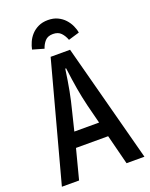

<svg xmlns="http://www.w3.org/2000/svg" viewBox="-162 -965 818 1049"><g transform="rotate(-20 247.5 -440.0)"><path d="M11 1 196 -687H309L491 1H387L343 -172H156L111 1ZM205 -369 178 -259H322L294 -369Q281 -423 272 -475.5Q263 -528 254 -599H249Q239 -528 229 -475.5Q219 -423 205 -369ZM250 -800Q220 -800 204 -782.5Q188 -765 180 -740L114 -759Q118 -779 127.5 -800.5Q137 -822 153.5 -840Q170 -858 194 -869.5Q218 -881 250 -881Q282 -881 306 -869.5Q330 -858 346.5 -840Q363 -822 373 -800.5Q383 -779 386 -759L322 -740Q313 -765 296.5 -782.5Q280 -800 250 -800Z"/></g></svg>

Font: Medium
Style: Regular
Weight: 500
Designer: Fernando Haro
Foundry: deFharo
Version: Version 1.787